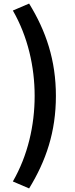

<svg xmlns="http://www.w3.org/2000/svg" viewBox="-20 -853 418 1075"><path d="M143 202C238 47 293 -115 293 -316C293 -515 238 -679 143 -833L52 -794C136 -648 174 -479 174 -316C174 -151 136 17 52 163Z"/></svg>

Font: Noto Sans T Chinese Bold
Style: Bold
Weight: 700
Designer: Ryoko NISHIZUKA (kana & ideographs); Paul D. Hunt (Latin, Greek & Cyrillic); Wenlong ZHANG (bopomofo); Sandoll Communica
Foundry: Adobe Systems Incorporated
Version: Version 1.000;PS 1;hotconv 1.0.78;makeotf.lib2.5.61930